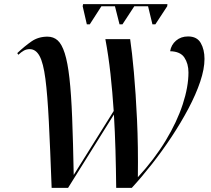

<svg xmlns="http://www.w3.org/2000/svg" viewBox="-20 -902 1012 922"><path d="M397 -785 377 -872 379 -882H784L783 -872L726 -785H712L691 -872H625L568 -785H554L532 -872H467L411 -785ZM228 0Q221 -190 214.5 -318.5Q208 -447 198 -523.5Q188 -600 170 -633Q152 -666 123 -666Q107 -666 94.5 -659Q82 -652 68 -639L63 -647Q98 -680 131 -703Q164 -726 208 -726Q237 -726 257 -708Q277 -690 291 -646Q305 -602 313.5 -526.5Q322 -451 326.5 -336.5Q331 -222 334 -62L526 -369Q520 -461 510.5 -547.5Q501 -634 486 -714H605Q614 -654 623 -554.5Q632 -455 638 -327Q644 -199 642 -51Q722 -138 776 -227.5Q830 -317 857.5 -401Q885 -485 885 -554Q885 -596 865.5 -625.5Q846 -655 797 -656Q802 -687 825.5 -707Q849 -727 883 -727Q926 -727 944 -695.5Q962 -664 962 -619Q962 -571 941.5 -510Q921 -449 885 -381Q849 -313 804 -245Q759 -177 709.5 -114Q660 -51 613 0H538Q537 -93 534.5 -181Q532 -269 527 -352L307 0Z"/></svg>

Font: Noto Serif Display Medium
Style: Italic
Weight: 500
Italic angle: -12°
Designer: Monotype Design Team
Foundry: Monotype Imaging Inc.
Version: Version 2.009